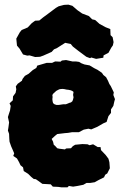

<svg xmlns="http://www.w3.org/2000/svg" viewBox="-20 -780 537 825"><path d="M244 25 230 23 207 22 198 12 180 11 162 10 147 -1 134 -10 125 -11 114 -20 101 -33 82 -45 79 -61 68 -70 62 -83 53 -99 37 -110 41 -121 36 -133 28 -151 21 -171 20 -183 19 -205 14 -219 16 -231 19 -254 14 -277 19 -293 23 -305 26 -325 21 -336 35 -349 36 -366 47 -381 50 -396 48 -409 56 -420 74 -433 77 -441 87 -454 103 -463 121 -479 136 -488 140 -498 157 -503 181 -510H204L217 -516L240 -515L246 -520L264 -522L291 -516H306L320 -514L330 -508L343 -503L365 -499L385 -487L399 -480L418 -467L424 -458L436 -448L444 -433L450 -419L456 -410L469 -383L467 -372L474 -354L471 -343L467 -325L457 -310V-295L446 -281L438 -256L424 -250L398 -235L372 -224L360 -227L340 -223L319 -212H302H290L272 -209L259 -208L226 -204L216 -196L202 -183L208 -171L211 -158L217 -153L226 -143L235 -141L259 -138L264 -142L285 -143L293 -152L303 -158L334 -161L356 -160L365 -156L380 -160L400 -148H412L414 -135L434 -114L446 -98L450 -83L452 -57L441 -35L432 -29L427 -18L403 -6L387 3L368 6H352L338 14L313 19L294 22L276 19L270 25ZM223 -329H231L239 -330L245 -331L252 -332H263L271 -335L278 -338L285 -340L291 -345L294 -353L296 -362L294 -372L295 -379L296 -385L291 -389L284 -392L275 -394L266 -395L257 -397L249 -398L237 -397L230 -394L221 -389L216 -384L210 -379L205 -372L206 -363L205 -354L206 -345L208 -337L214 -332ZM79 -546 67 -566 64 -571 53 -584 50 -614 65 -641 73 -651 99 -662 117 -681 131 -691 149 -692 165 -705 188 -722 220 -746 232 -753 255 -759 274 -760 291 -755 313 -736 333 -722 362 -711 376 -697 389 -694 408 -677 434 -663 454 -655 455 -629 464 -620 468 -599 465 -585 458 -575 446 -553 425 -542 424 -532 393 -527 372 -533 367 -530 351 -536 316 -562 293 -580 284 -591 260 -596 224 -573 212 -568 202 -557 166 -541 152 -536 131 -535 107 -542 97 -541Z"/></svg>

Font: Winky Rough ExtraBold
Style: Regular
Weight: 800
Designer: Simon Atzbach
Foundry: typofactur
Version: Version 1.206; ttfautohint (v1.8.4.7-5d5b)